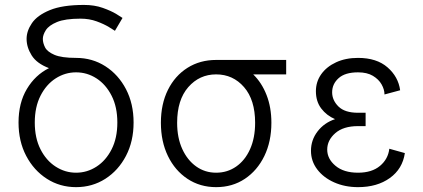

<svg xmlns="http://www.w3.org/2000/svg" viewBox="-20 -751 1718 779"><path d="M55.2 -253.9Q55.2 -333.5 89.1 -390.1Q123 -446.8 178.7 -474.6Q129.4 -493.2 108.6 -526.1Q87.9 -559.1 87.9 -593.3Q87.9 -625.5 109.6 -657.2Q131.3 -689 182.4 -710Q233.4 -731 320.8 -731Q363.3 -731 397 -719Q430.7 -707 451.7 -694.3Q472.7 -681.6 477.1 -678.2L446.3 -626Q441.9 -628.9 422.1 -641.1Q402.3 -653.3 372.3 -664.3Q342.3 -675.3 306.6 -675.3Q244.1 -675.3 211.2 -661.6Q178.2 -647.9 166 -628.7Q153.8 -609.4 153.8 -593.3Q153.8 -576.7 162.8 -558.8Q171.9 -541 200.7 -528.6Q229.5 -516.1 288.6 -516.1Q354.5 -516.1 407.5 -482.2Q460.4 -448.2 491.2 -389.2Q522 -330.1 522 -253.9Q522 -177.7 491.2 -118.7Q460.4 -59.6 407.5 -25.6Q354.5 8.3 288.6 8.3Q223.1 8.3 170.2 -25.6Q117.2 -59.6 86.2 -118.7Q55.2 -177.7 55.2 -253.9ZM121.1 -253.9Q121.1 -190.9 144.3 -145.3Q167.5 -99.6 205.8 -75Q244.1 -50.3 288.6 -50.3Q333.5 -50.3 371.6 -75Q409.7 -99.6 432.9 -145.3Q456.1 -190.9 456.1 -253.9Q456.1 -316.9 432.9 -362.5Q409.7 -408.2 371.6 -432.9Q333.5 -457.5 288.6 -457.5Q244.1 -457.5 205.8 -432.9Q167.5 -408.2 144.3 -362.5Q121.1 -316.9 121.1 -253.9Z M632.8 -252.9Q632.8 -329.1 661.4 -386.5Q689.9 -443.8 740.7 -475.8Q791.5 -507.8 856.9 -507.8H1141.1V-449.2H1007.3Q1042 -415.5 1061.5 -365.5Q1081.1 -315.4 1081.1 -252.9Q1081.1 -176.8 1052.5 -117.9Q1023.9 -59.1 973.4 -25.4Q922.9 8.3 856.9 8.3Q791.5 8.3 740.7 -25.4Q689.9 -59.1 661.4 -117.9Q632.8 -176.8 632.8 -252.9ZM698.7 -252.9Q698.7 -191.9 719.5 -146.5Q740.2 -101.1 775.9 -75.7Q811.5 -50.3 856.9 -50.3Q902.3 -50.3 938.2 -75.2Q974.1 -100.1 994.6 -145.8Q1015.1 -191.4 1015.1 -252.9Q1015.1 -345.7 970.2 -397.5Q925.3 -449.2 856.9 -449.2Q789.1 -449.2 743.9 -397.5Q698.7 -345.7 698.7 -252.9Z M1432.6 -293.5H1463.4V-239.3H1432.6Q1373 -239.3 1340.3 -210.7Q1307.6 -182.1 1307.6 -144Q1307.6 -106.4 1341.1 -78.4Q1374.5 -50.3 1432.6 -50.3Q1488.8 -50.3 1521.7 -77.9Q1554.7 -105.5 1559.6 -147.5L1622.6 -129.9Q1613.3 -65.9 1561.8 -28.8Q1510.3 8.3 1432.6 8.3Q1379.4 8.3 1335.9 -11Q1292.5 -30.3 1267.1 -63.7Q1241.7 -97.2 1241.7 -139.2Q1241.7 -183.1 1268.6 -218Q1295.4 -252.9 1339.4 -267.6Q1305.2 -282.2 1283.4 -310.8Q1261.7 -339.4 1261.7 -380.9Q1261.7 -419.4 1283.4 -450Q1305.2 -480.5 1343.8 -498.3Q1382.3 -516.1 1432.6 -516.1Q1508.3 -516.1 1552.2 -477.8Q1596.2 -439.5 1603.5 -384.8L1540 -367.7Q1540 -387.7 1528.3 -408.4Q1516.6 -429.2 1492.9 -443.4Q1469.2 -457.5 1432.6 -457.5Q1379.9 -457.5 1353.8 -433.8Q1327.6 -410.2 1327.6 -376.5Q1327.6 -344.2 1353.3 -318.8Q1378.9 -293.5 1432.6 -293.5Z"/></svg>

Font: Giphurs Light
Style: Regular
Weight: 300
Version: Version 0.920; ttfautohint (v1.8.4.7-5d5b)